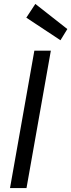

<svg xmlns="http://www.w3.org/2000/svg" viewBox="-20 -958 363 978"><path d="M31 0 155 -700H239L115 0ZM288 -753 114 -868 160 -938 323 -810Z"/></svg>

Font: DM Sans 11pt
Style: Italic
Weight: 400
Italic angle: -10°
Version: Version 4.004;gftools[0.9.30]